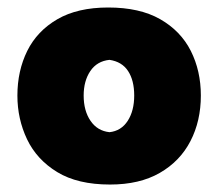

<svg xmlns="http://www.w3.org/2000/svg" viewBox="-20 -873 581 512"><path d="M273.4 -380.9Q187 -380.9 132.6 -414.1Q78.1 -447.3 52.2 -501.5Q26.4 -555.7 26.4 -618.2Q26.4 -684.1 52.7 -737.3Q79.1 -790.5 133.1 -821.8Q187 -853 268.6 -853Q352.5 -853 407.2 -821.8Q461.9 -790.5 488.8 -737.3Q515.6 -684.1 515.6 -618.2Q515.6 -550.3 487.8 -496.6Q460 -442.9 406 -411.9Q352.1 -380.9 273.4 -380.9ZM272 -520.5Q303.2 -523.9 320.6 -550.8Q337.9 -577.6 337.9 -618.2Q337.9 -658.7 321.5 -683.6Q305.2 -708.5 272 -713.4Q238.8 -710 220.9 -683.6Q203.1 -657.2 203.1 -618.2Q203.1 -577.6 221.4 -550.8Q239.7 -523.9 272 -520.5Z"/></svg>

Font: Pinar-DS1-FD Black
Style: Regular
Weight: 900
Designer: Amin Abedi
Version: Version 2.000